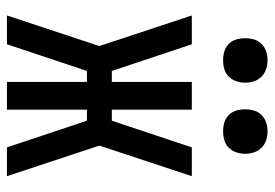

<svg xmlns="http://www.w3.org/2000/svg" viewBox="-136 -636 773 540"><g transform="rotate(90 250.0 -366.5)"><path d="M476 0H395L320 -225H289V0H211V-225H180L105 0H24L110 -260L24 -520H105L180 -295H211V-520H289V-295H320L395 -520H476L390 -260ZM350 -608Q337 -608 325 -611.5Q313 -615 304 -624Q295 -633 291.5 -645Q288 -657 288 -670Q288 -683 291.5 -695Q295 -707 304 -716Q313 -725 325 -729Q337 -733 350 -733Q363 -733 375 -729Q387 -725 396 -716Q405 -707 409 -695Q413 -683 413 -670Q413 -657 409 -645Q405 -633 396 -624Q387 -615 375 -611.5Q363 -608 350 -608ZM150 -608Q137 -608 125 -611.5Q113 -615 104 -624Q95 -633 91.5 -645Q88 -657 88 -670Q88 -683 91.5 -695Q95 -707 104 -716Q113 -725 125 -729Q137 -733 150 -733Q163 -733 175 -729Q187 -725 196 -716Q205 -707 209 -695Q213 -683 213 -670Q213 -657 209 -645Q205 -633 196 -624Q187 -615 175 -611.5Q163 -608 150 -608Z"/></g></svg>

Font: Iosevka www.saffi
Style: Regular
Weight: 400
Monospace: yes
Designer: Belleve Invis
Foundry: Belleve Invis
Version: Version 22.0.2; ttfautohint (v1.8.3)